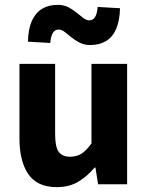

<svg xmlns="http://www.w3.org/2000/svg" viewBox="-20 -759 608 791"><path d="M214 12Q133.3 12 96.7 -41.5Q60.2 -95 60.2 -188V-496H207.1V-207Q207.1 -153.2 222 -133.3Q236.9 -113.3 268.5 -113.3Q296 -113.3 315.8 -126Q335.5 -138.6 356.8 -167.9V-496H503.7V0H384L373.3 -68.6H369.7Q338.8 -31.8 301.7 -9.9Q264.5 12 214 12ZM351 -573.4Q327.8 -573.4 308.6 -583.1Q289.4 -592.7 274.2 -605.3Q259.1 -617.9 246.4 -627.5Q233.7 -637.2 221.6 -637.2Q206.7 -637.2 198.3 -624.3Q189.8 -611.5 187 -582L95.1 -587.3Q96.2 -639.4 111.1 -672.7Q126.1 -706.1 153 -722.5Q180 -739 218.6 -739Q242.7 -739 261.3 -729.3Q280 -719.7 295.2 -707.1Q310.4 -694.5 323.2 -684.9Q336 -675.2 348.1 -675.2Q362.9 -675.2 371.3 -688.2Q379.8 -701.3 382.5 -730.4L474.4 -725.1Q473.2 -674 458.7 -640.2Q444.2 -606.5 416.9 -589.9Q389.6 -573.4 351 -573.4Z"/></svg>

Font: Source Sans Variable
Style: Regular
Weight: 200
Designer: Paul D. Hunt
Foundry: Adobe Systems Incorporated
Version: Version 3.006;hotconv 1.0.111;makeotfexe 2.5.65597